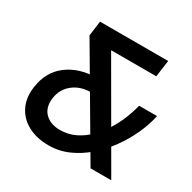

<svg xmlns="http://www.w3.org/2000/svg" viewBox="-156 -857 1020 1020"><g transform="rotate(30 353.5 -347.0)"><path d="M521 0 163 -609 175 -700H593L579 -598H234L284 -629L648 0ZM267 6Q193 6 139.5 -22.5Q86 -51 60.5 -103Q35 -155 45 -224Q59 -324 131.5 -378.5Q204 -433 314 -433H349L343 -351H321Q258 -351 213.5 -316.5Q169 -282 160 -223Q152 -162 185.5 -128.5Q219 -95 277 -95Q327 -95 369.5 -115.5Q412 -136 446.5 -170.5Q481 -205 507.5 -247.5Q534 -290 551.5 -334Q569 -378 578 -417H688Q676 -359 648.5 -299Q621 -239 581.5 -184.5Q542 -130 492.5 -87Q443 -44 386 -19Q329 6 267 6Z"/></g></svg>

Font: Host Grotesk Light SemiBold
Style: Italic
Weight: 600
Italic angle: -8°
Version: Version 1.003